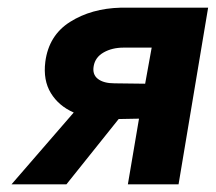

<svg xmlns="http://www.w3.org/2000/svg" viewBox="-20 -480 562 500"><path d="M153 0H10L172 -187Q133 -204 112.5 -237.5Q92 -271 98 -319Q107 -388 162.5 -423Q218 -458 294 -460H522L445 0H313L342 -171L289 -170ZM278 -263 358 -262 375 -356H302Q272 -356 250 -343.5Q228 -331 224 -308Q220 -286 235 -274.5Q250 -263 278 -263Z"/></svg>

Font: Jost* 600 Semi
Style: Italic
Weight: 600
Italic angle: -10°
Version: Version 3.500